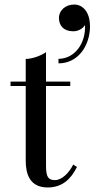

<svg xmlns="http://www.w3.org/2000/svg" viewBox="-20 -820 444 847"><path d="M240 -741C240 -708 260 -682 303 -682C327.5 -682 346.5 -695.5 355 -709.5C359 -629 309.5 -560.5 238 -560.5V-540.5C328 -540.5 377 -623 377 -703.5C377 -766.5 346 -800 307 -800C269 -800 240 -774 240 -741ZM319.5 -83.5 303 -94C285 -58.5 254 -25.5 222.5 -25.5C194 -25.5 183 -38 183 -88V-440.5H290V-460H183V-590C163 -575.5 123.5 -560 93.5 -560V-460H26.5V-440.5H93.5V-111.5C93.5 -56.5 108.5 7 190.5 7C254 7 293 -29.5 319.5 -83.5Z"/></svg>

Font: Bodoni* 11
Style: Regular
Weight: 400
Version: Version 2.3